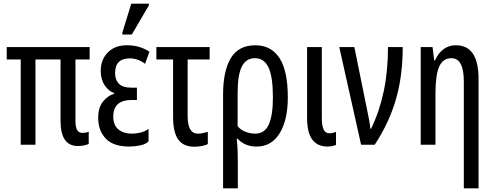

<svg xmlns="http://www.w3.org/2000/svg" viewBox="-20 -796 2715 1056"><path d="M408 7Q313 7 313 -131V-469H175V0H94V-469H17V-537H473V-469H395V-132Q395 -96 404.5 -80.5Q414 -65 433 -65Q441 -65 450.5 -66.5Q460 -68 468 -72V-5Q458 1 442 4Q426 7 408 7Z M691 10Q603 10 561.5 -34Q520 -78 520 -148Q520 -205 547 -238Q574 -271 608 -280V-284Q577 -295 555.5 -327Q534 -359 534 -406Q534 -468 573 -507.5Q612 -547 677 -547Q714 -547 743.5 -538.5Q773 -530 802 -512L778 -445Q738 -475 694 -475Q613 -475 613 -394Q613 -357 634 -335.5Q655 -314 700 -314H733V-246H701Q655 -246 629 -224Q603 -202 603 -154Q603 -108 631 -84.5Q659 -61 706 -61Q723 -61 747.5 -65.5Q772 -70 797 -87V-18Q780 -2 750 4Q720 10 691 10ZM653 -606V-617L702 -776H799V-767L705 -606Z M1050 11Q988 11 960 -29Q932 -69 932 -153V-469H840V-537H1133V-469H1012V-158Q1012 -61 1068 -61Q1082 -61 1096 -64Q1110 -67 1123 -71V-4Q1112 3 1090 7Q1068 11 1050 11Z M1207 240V-276Q1207 -406 1249.5 -476.5Q1292 -547 1385 -547Q1471 -547 1517 -477Q1563 -407 1563 -260Q1563 -137 1518.5 -63.5Q1474 10 1391 10Q1357 10 1331 -1.5Q1305 -13 1287 -33H1282Q1286 1 1287 35Q1288 69 1288 98V240ZM1383 -61Q1436 -61 1458.5 -111.5Q1481 -162 1481 -260Q1481 -373 1457 -424.5Q1433 -476 1382 -476Q1333 -476 1310 -430Q1287 -384 1287 -286V-102Q1304 -81 1330.5 -71Q1357 -61 1383 -61Z M1779 10Q1725 9 1697 -29Q1669 -67 1669 -148V-537H1750V-147Q1750 -104 1760 -83.5Q1770 -63 1793 -63Q1809 -63 1828 -71V1Q1807 10 1779 10Z M1966 0 1846 -537H1929L1996 -207Q2004 -170 2009.5 -140Q2015 -110 2017 -88H2021Q2067 -183 2090.5 -294Q2114 -405 2114 -537H2195Q2195 -380 2158 -251Q2121 -122 2041 0Z M2531 240V-348Q2531 -476 2463 -476Q2416 -476 2395.5 -429.5Q2375 -383 2375 -279V0H2294V-537H2359L2368 -464H2373Q2390 -504 2419.5 -525.5Q2449 -547 2486 -547Q2551 -547 2581.5 -500Q2612 -453 2612 -364V240Z"/></svg>

Font: Noto Sans ExtraCondensed
Style: Regular
Weight: 400
Width: 2
Designer: Monotype Design Team
Foundry: Monotype Imaging Inc.
Version: Version 2.013; ttfautohint (v1.8.4.7-5d5b)